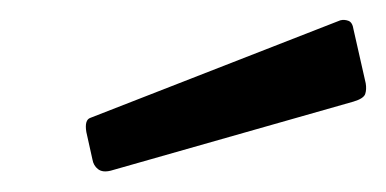

<svg xmlns="http://www.w3.org/2000/svg" viewBox="-20 -771 380 189"><path d="M328 -742 340 -689Q341 -683 339.5 -678.5Q338 -674 328 -671L89 -603Q81 -601 76.5 -604.5Q72 -608 71 -614L65 -641Q63 -653 69 -655L315 -751Q319 -752 323 -750.5Q327 -749 328 -742Z"/></svg>

Font: Libre Franklin Medium
Style: Italic
Weight: 500
Italic angle: -8°
Designer: Pablo Impallari, Rodrigo Fuenzalida, Nhung Nguyen
Foundry: Impallari Type
Version: Version 3.000